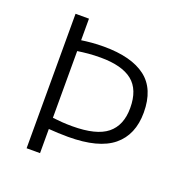

<svg xmlns="http://www.w3.org/2000/svg" viewBox="-111 -698 772 799"><g transform="rotate(20 275.0 -298.0)"><path d="M90.5 0V-595.5H150V-500Q169.5 -503 194 -505.2Q218.5 -507.5 248.5 -507.5Q371 -507.5 434.5 -459Q498 -410.5 498 -306Q498 -207.5 434.5 -155.5Q371 -103.5 236 -103.5Q213.5 -103.5 192.2 -104.5Q171 -105.5 150 -107V0ZM237 -151Q343.5 -151 391 -189.2Q438.5 -227.5 438.5 -304.5Q438.5 -386 392.2 -423Q346 -460 251.5 -460Q223 -460 198 -457.8Q173 -455.5 150 -452V-156.5Q171 -154 192 -152.5Q213 -151 237 -151Z"/></g></svg>

Font: Encode Sans SC Light
Style: Regular
Weight: 300
Version: Version 3.002